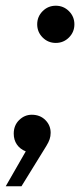

<svg xmlns="http://www.w3.org/2000/svg" viewBox="-51 -519 280 671"><path d="M-31 132 39 10Q19 2 8 -14Q-3 -30 -3 -52Q-3 -81 16 -99.5Q35 -118 60 -118Q89 -118 107.5 -99.5Q126 -81 126 -55Q126 -43 122.5 -32.5Q119 -22 111 -9L24 132ZM144 -369Q117 -369 98 -388Q79 -407 79 -434Q79 -461 98 -480Q117 -499 144 -499Q171 -499 190 -480Q209 -461 209 -434Q209 -407 190 -388Q171 -369 144 -369Z"/></svg>

Font: Atkinson Hyperlegible Next
Style: Italic
Weight: 400
Italic angle: -12°
Designer: Elliott Scott, Megan Eiswerth, Linus Boman, Theodore Petrosky, Letters from Sweden
Foundry: Applied Design Works, Letters from Sweden
Version: Version 2.001